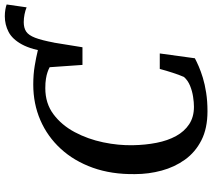

<svg xmlns="http://www.w3.org/2000/svg" viewBox="-64 -852 924 837"><g transform="rotate(-90 398.5 -434.0)"><path d="M613.5 -605 588.5 -681.5Q600 -759 622.8 -800.8Q645.5 -842.5 677.2 -859Q709 -875.5 745.5 -875.5Q761 -875.5 774.2 -873.2Q787.5 -871 797 -867.5L784.5 -780.5Q771.5 -786 754.2 -789.5Q737 -793 720 -793Q695 -793 679 -782.5Q663 -772 652 -743.5Q641 -715 631 -662ZM331.5 8Q257 8 205 -18.5Q153 -45 120.5 -90.2Q88 -135.5 72.8 -192Q57.5 -248.5 57.5 -308Q56 -410 85.2 -491.8Q114.5 -573.5 167.8 -631.5Q221 -689.5 292.5 -720.5Q364 -751.5 448 -751.5Q492 -751.5 529.5 -745.2Q567 -739 595.2 -732Q623.5 -725 640.5 -722.5L610.5 -537H533.5L523.5 -680Q514.5 -685 502.2 -689.2Q490 -693.5 473 -696.2Q456 -699 432 -699Q366 -699 318.5 -663.5Q271 -628 240.5 -570.8Q210 -513.5 196 -446.5Q182 -379.5 183.5 -316Q184.5 -262 194 -213.8Q203.5 -165.5 223.5 -129Q243.5 -92.5 275 -71.8Q306.5 -51 351 -51Q370.5 -51 395 -54.8Q419.5 -58.5 442.8 -68Q466 -77.5 481 -94.5Q486 -105.5 490.5 -118Q495 -130.5 499.5 -144.2Q504 -158 508.2 -172.2Q512.5 -186.5 516 -200H583.5L562.5 -47Q548.5 -39.5 527.2 -30.2Q506 -21 477.5 -12.2Q449 -3.5 412.5 2.2Q376 8 331.5 8Z"/></g></svg>

Font: Merriweather 24pt Medium
Style: Italic
Weight: 500
Italic angle: -7.8°
Version: Version 2.101